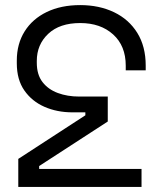

<svg xmlns="http://www.w3.org/2000/svg" viewBox="-20 -734 638 754"><path d="M552.2 -476.5V-457.8H473.8V-476.2Q473.8 -554 424.2 -598.8Q374.8 -643.5 295 -643.5Q214.2 -643.5 169.4 -601.2Q124.5 -559 124.5 -494.8V-487.8Q124.5 -440.8 146.9 -411.8Q169.2 -382.8 207.1 -368.8Q245 -354.8 291 -354.8H403.2V-256.8L133.8 -82V-70.5H535.8V0H51.8V-110L315.2 -281.2V-292.8H264.8Q204.2 -292.8 154.9 -314.4Q105.5 -336 75.8 -378.5Q46 -421 46 -485.5V-496Q46 -561.8 76.8 -610.8Q107.5 -659.8 163.6 -686.9Q219.8 -714 295 -714Q369.5 -714 427.9 -686Q486.2 -658 519.2 -604.8Q552.2 -551.5 552.2 -476.5Z"/></svg>

Font: Space 7353
Style: Regular
Weight: 400
Designer: Christine Claussen + Ruben Lyon  (Space 7353)
Version: Version 1.000;FEAKit 1.0